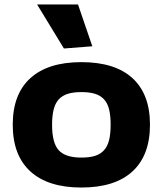

<svg xmlns="http://www.w3.org/2000/svg" viewBox="-20 -828 728 859"><path d="M344 11Q195 11 116 -61Q37 -133 37 -270Q37 -407 116 -478.5Q195 -550 344 -550Q494 -550 572.5 -478.5Q651 -407 651 -270Q651 -133 572.5 -61Q494 11 344 11ZM344 -123Q380 -123 404.5 -130.5Q429 -138 445 -155.5Q461 -173 468 -201Q475 -229 475 -270Q475 -311 468 -339Q461 -367 445 -384Q429 -401 404.5 -408.5Q380 -416 344 -416Q309 -416 284 -408.5Q259 -401 243 -383.5Q227 -366 220 -338Q213 -310 213 -270Q213 -188 243 -155.5Q273 -123 344 -123ZM266 -611 146 -808H329L393 -621Z"/></svg>

Font: Encode Sans Wide
Style: Bold
Weight: 700
Designer: Pablo Impallari, Andres Torresi
Foundry: Pablo Impallari, Andres Torresi
Version: Version 1.000; ttfautohint (v1.00) -l 8 -r 50 -G 200 -x 14 -